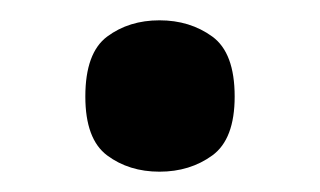

<svg xmlns="http://www.w3.org/2000/svg" viewBox="-20 -450 315 189"><path d="M137 -281Q107 -281 85.5 -297Q64 -313 64 -355Q64 -398 85.5 -414Q107 -430 137 -430Q167 -430 189 -414Q211 -398 211 -355Q211 -313 189 -297Q167 -281 137 -281Z"/></svg>

Font: Noto Serif Hentaigana SemiBold
Style: Regular
Weight: 600
Designer: Kazuhiro Yamada
Foundry: nipponia
Version: Version 1.000; ttfautohint (v1.8.4.7-5d5b)